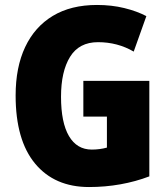

<svg xmlns="http://www.w3.org/2000/svg" viewBox="-20 -744 677 774"><path d="M316 -418H582V-33Q527 -12 465.5 -1Q404 10 339 10Q200 10 121.5 -84.5Q43 -179 43 -359Q43 -473 81.5 -554.5Q120 -636 193 -680Q266 -724 371 -724Q430 -724 481 -711.5Q532 -699 570 -679L519 -536Q454 -574 375 -574Q299 -574 262.5 -515Q226 -456 226 -354Q226 -250 258 -195.5Q290 -141 350 -141Q382 -141 411 -149V-274H316Z"/></svg>

Font: Noto Sans Myanmar UI Condensed Black
Style: Regular
Weight: 900
Width: 3
Designer: Monotype Design Team
Foundry: Monotype Imaging Inc.
Version: Version 2.103; ttfautohint (v1.8.4.7-5d5b)